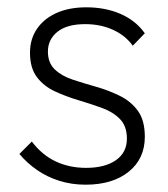

<svg xmlns="http://www.w3.org/2000/svg" viewBox="-20 -495 460 525"><path d="M214 10Q176 10 142.5 -0.5Q109 -11 81.5 -30Q54 -49 33 -74L67 -108Q95 -71 132.5 -53.5Q170 -36 215 -36Q267 -36 297 -57Q327 -78 327 -116Q327 -150 308 -169.5Q289 -189 258.5 -200Q228 -211 194.5 -221Q161 -231 130.5 -245Q100 -259 81 -284Q62 -309 62 -351Q62 -388 81 -416Q100 -444 134.5 -459.5Q169 -475 216 -475Q268 -475 309.5 -457Q351 -439 376 -404L343 -370Q323 -398 289 -413.5Q255 -429 213 -429Q163 -429 137 -408Q111 -387 111 -354Q111 -323 130 -305Q149 -287 179.5 -277Q210 -267 243.5 -257.5Q277 -248 307.5 -233Q338 -218 357 -192Q376 -166 376 -121Q376 -61 332 -25.5Q288 10 214 10Z"/></svg>

Font: Outfit Thin ExtraLight
Style: Regular
Weight: 250
Version: Version 1.100;gftools[0.9.27]